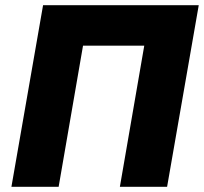

<svg xmlns="http://www.w3.org/2000/svg" viewBox="-20 -720 786 740"><path d="M24 0H206L300 -544H536L442 0H624L746 -700H146Z"/></svg>

Font: Fixel Display 20240404 ExBold
Style: Italic
Weight: 800
Italic angle: -10°
Designer: AlfaBravo + MacPaw
Foundry: Kyrylo Tkachov, Marchela Mozhyna, Serhii Makarenko, Maria Weinstein, Zakhar Kryvoshyya
Version: Version 1.211;Glyphs 3.2 (3225)